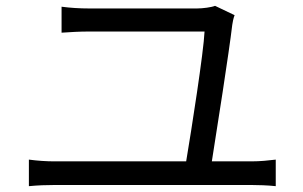

<svg xmlns="http://www.w3.org/2000/svg" viewBox="-20 -695 1040 658"><path d="M79 -148V-57C110 -60 139 -61 167 -61H842C862 -61 899 -60 925 -57V-148C900 -145 872 -142 842 -142H706C723 -249 765 -516 776 -610C777 -618 780 -633 784 -643L717 -675C705 -670 675 -666 655 -666C584 -666 333 -666 286 -666C253 -666 221 -668 191 -672V-583C223 -585 250 -587 287 -587C334 -587 593 -587 681 -587C678 -517 636 -249 618 -142H167C139 -142 109 -144 79 -148Z"/></svg>

Font: Noto Sans CJK JP
Style: Regular
Weight: 400
Designer: Ryoko NISHIZUKA 西塚涼子 (kana, bopomofo & ideographs); Paul D. Hunt (Latin, Greek & Cyrillic); Sandoll Communications 산돌커뮤니
Foundry: Adobe
Version: Version 2.004;hotconv 1.0.118;makeotfexe 2.5.65603